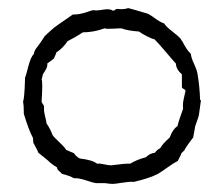

<svg xmlns="http://www.w3.org/2000/svg" viewBox="-20 -456 551 475"><path d="M124 -395 160 -420Q169 -420 177.5 -421.5Q186 -423 196 -426.5Q206 -430 211 -431Q217 -429 234.5 -432Q252 -435 258 -430Q262 -429 264.5 -431.5Q267 -434 270 -434Q287 -432 297 -436Q306 -434 346 -422Q352 -419 364.5 -410Q377 -401 386 -398Q391 -390 406 -378.5Q421 -367 427 -360Q430 -354 431 -354Q442 -332 452 -323Q453 -313 460.5 -297Q468 -281 469 -271Q474 -241 475 -209Q477 -209 477 -207L472 -171Q471 -167 469.5 -162.5Q468 -158 466 -152.5Q464 -147 463 -144L458 -116Q444 -98 438 -88Q437 -84 432.5 -80.5Q428 -77 428 -74L420 -58Q410 -53 394 -41.5Q378 -30 371 -26Q350 -15 311 -6Q301 -7 282.5 -4Q264 -1 259 -1Q253 -1 239 -3H217Q210 -4 192 -10Q174 -16 163 -15Q153 -21 133 -26Q132 -28 126.5 -32.5Q121 -37 121 -42Q115 -45 105 -53Q100 -58 90 -66Q80 -74 75 -78Q74 -82 64 -100Q62 -102 62 -108Q62 -114 61 -116Q52 -132 39 -174Q39 -196 37 -204Q40 -214 41 -237Q42 -260 42 -264Q44 -268 50 -291.5Q56 -315 64 -323Q64 -330 73 -341Q76 -344 91 -367Q93 -369 104.5 -379.5Q116 -390 124 -395ZM430 -241V-272Q416 -284 415 -299Q410 -304 391.5 -326Q373 -348 362 -359Q358 -359 344 -366Q330 -373 324 -378Q295 -380 280 -386Q274 -386 258.5 -385Q243 -384 239 -386Q212 -376 185 -376Q167 -364 147 -354Q136 -337 119 -326Q119 -323 116.5 -318.5Q114 -314 114 -312Q109 -307 97 -299Q98 -291 92.5 -282.5Q87 -274 86 -272L85 -267Q84 -262 83 -260Q86 -253 83 -206Q83 -202 86 -198.5Q89 -195 89 -192Q88 -182 91.5 -168.5Q95 -155 95 -151Q105 -136 110 -122Q114 -116 126.5 -104.5Q139 -93 144 -85L163 -77Q168 -69 177 -64Q210 -60 220 -51Q227 -52 237.5 -49.5Q248 -47 255 -47Q292 -52 302 -51Q318 -61 341 -67Q351 -77 363 -78Q370 -87 376 -89Q382 -100 400 -116Q407 -136 419 -144Q421 -153 426 -167Q431 -181 433 -187Q432 -195 433 -202.5Q434 -210 436 -218Q438 -226 439 -231Q439 -233 438 -233Q437 -235 433.5 -236.5Q430 -238 430 -241Z"/></svg>

Font: FuturaRenner Light
Style: Regular
Weight: 300
Designer: BSozoo
Foundry: BSozoo
Version: Version 1.001;PS 001.001;hotconv 1.0.70;makeotf.lib2.5.58329